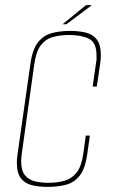

<svg xmlns="http://www.w3.org/2000/svg" viewBox="-20 -720 448 752"><path d="M166 12Q133 12 105.5 5.5Q78 -1 62 -21.5Q46 -42 46 -83Q46 -99 49 -118L99 -469Q107 -527 129 -554.5Q151 -582 183.5 -590.5Q216 -599 254 -599Q288 -599 315.5 -592.5Q343 -586 359 -565.5Q375 -545 375 -504Q375 -489 372 -469L359 -381H343L356 -473Q358 -481 358 -488.5Q358 -496 358 -503Q358 -554 328 -568.5Q298 -583 251 -583Q214 -583 185.5 -574.5Q157 -566 139 -541.5Q121 -517 114 -467L65 -116Q64 -108 63.5 -101Q63 -94 63 -87Q63 -52 77.5 -34Q92 -16 116 -10Q140 -4 169 -4Q204 -4 232.5 -12Q261 -20 280 -44Q299 -68 306 -116L316 -189H332L322 -118Q314 -60 292.5 -32.5Q271 -5 238.5 3.5Q206 12 166 12ZM225 -625 317 -700H340L240 -625Z"/></svg>

Font: Alumni Sans Pinstripe
Style: Italic
Weight: 400
Italic angle: -8°
Designer: Robert E. Leuschke
Foundry: Robert E. Leuschke
Version: Version 1.010; ttfautohint (v1.8.4.7-5d5b)